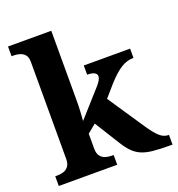

<svg xmlns="http://www.w3.org/2000/svg" viewBox="-136 -872 910 983"><g transform="rotate(-20 318.5 -380.0)"><path d="M16.8 0V-53H28.9Q43.8 -53 60.2 -57.4Q76.7 -61.9 88.3 -75.9Q99.9 -90 99.9 -118.1V-645.9Q99.9 -673 87.8 -685.8Q75.7 -698.6 59.2 -702.8Q42.8 -707 28.9 -707H16.8V-760H252.5V-376.9Q252.5 -363.9 252 -347.3Q251.5 -330.6 250.5 -314.5Q249.5 -298.5 248.7 -286.3Q247.9 -274.1 247.3 -270L373.5 -411.1Q384.4 -423.5 390.1 -432.5Q395.8 -441.4 397.9 -448Q400 -454.6 400 -458.9Q400 -471.9 386.6 -478.9Q373.1 -485.9 348.1 -485.9V-536H600.5V-485.9Q583.5 -485.9 566.5 -481Q549.5 -476.2 532.5 -465.6Q515.5 -455.1 497.5 -439Q479.5 -423 459.5 -401L401.6 -334.8L534.6 -136.8Q561.8 -95.6 584.7 -74.3Q607.6 -53 632.9 -53H636.5V0H622.5Q567.9 0 530.7 -3.9Q493.6 -7.7 468.3 -18.7Q443 -29.6 423.2 -49.7Q403.4 -69.8 383 -102.8L299.2 -237.2L252.5 -199V-118.3Q252.5 -89.9 264.3 -75.9Q276 -62 292.5 -57.5Q309 -53 322.9 -53H335.1V0Z"/></g></svg>

Font: Noto Serif Khmer
Style: Regular
Weight: 400
Designer: Danh Hong and the Monotype Design Team
Foundry: Monotype Imaging Inc.
Version: Version 2.003